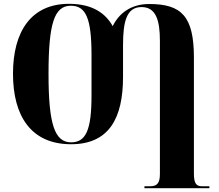

<svg xmlns="http://www.w3.org/2000/svg" viewBox="-20 -745 1148 1005"><path d="M736 240H1076V230H1038C1005 230 995 213 995 161V-444C995 -661 929 -724 761 -724C662 -724 601 -672 570 -608C534 -673 467 -725 341 -725C143 -725 48 -580 48 -359C48 -137 143 10 352 10C552 10 624 -128 624 -342V-508C624 -634 643 -708 721 -708C796 -708 817 -639 817 -532V166C817 215 801 230 765 230H736ZM352 0C266 0 234 -95 234 -358C234 -622 264 -715 351 -715C430 -715 459 -648 459 -457V-245C459 -65 430 0 352 0Z"/></svg>

Font: Noto Serif Display Condensed Black
Style: Regular
Weight: 900
Width: 3
Designer: Monotype Design Team
Foundry: Monotype Imaging Inc.
Version: Version 2.009